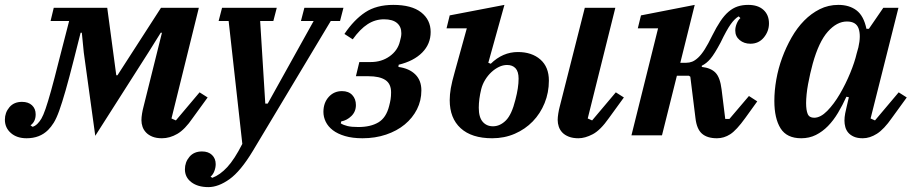

<svg xmlns="http://www.w3.org/2000/svg" viewBox="-47 -554 3738 786"><path d="M62 12Q22 12 -2.5 -9.5Q-27 -31 -27 -64Q-27 -93 -8.5 -115Q10 -137 43 -137Q69 -137 84 -123Q99 -109 99 -86Q99 -56 78 -41L86 -35Q96 -37 107 -48Q115 -56 122.5 -68.5Q130 -81 139.5 -108.5Q149 -136 162 -182.5Q175 -229 194 -305L236 -468H160L173 -522H392L429 -246H434L612 -522H767L655 -69L673 -61L770 -176L803 -155L742 -71Q710 -24 679 -6Q648 12 616 12Q593 12 577 5.5Q561 -1 551 -11.5Q541 -22 536.5 -35Q532 -48 532 -62Q532 -74 534.5 -89Q537 -104 540 -115L616 -420H611L561 -340L343 2L296 -339L288 -420H283L256 -313Q236 -234 221.5 -183.5Q207 -133 195.5 -101Q184 -69 173 -51.5Q162 -34 150 -22Q116 12 62 12Z M806 212Q763 212 736.5 192Q710 172 710 139Q710 110 728.5 88Q747 66 780 66Q806 66 821 80.5Q836 95 836 118Q836 132 830.5 146.5Q825 161 815 169L822 174Q854 162 883.5 130Q913 98 945 35L889 -468H848L862 -522H1086L1072 -468H1018L1039 -130H1049L1237 -468H1185L1199 -522H1359L1345 -468H1307L988 64Q938 147 892.5 179.5Q847 212 806 212Z M1437 12Q1396 12 1365.5 3Q1335 -6 1315.5 -21Q1296 -36 1286.5 -55.5Q1277 -75 1277 -96Q1277 -133 1298.5 -157Q1320 -181 1353 -181Q1380 -181 1395 -165Q1410 -149 1410 -124Q1410 -97 1391.5 -79Q1373 -61 1350 -57L1348 -49Q1359 -42 1375.5 -38Q1392 -34 1420 -34Q1470 -34 1502 -53Q1534 -72 1546 -120Q1550 -135 1552 -147.5Q1554 -160 1554 -176Q1554 -211 1530.5 -226.5Q1507 -242 1461 -242H1410L1424 -300H1471Q1515 -300 1548 -323.5Q1581 -347 1590 -384Q1593 -395 1594.5 -402.5Q1596 -410 1596 -418Q1596 -445 1578 -460Q1560 -475 1525 -475Q1489 -475 1458 -455Q1427 -435 1397 -393L1363 -415Q1402 -473 1448 -503.5Q1494 -534 1563 -534Q1638 -534 1677 -503.5Q1716 -473 1716 -423Q1716 -374 1681.5 -339Q1647 -304 1585 -289L1584 -280Q1628 -274 1653 -249.5Q1678 -225 1678 -184Q1678 -142 1660 -106.5Q1642 -71 1610 -44.5Q1578 -18 1533.5 -3Q1489 12 1437 12Z M1968 12Q1884 12 1839 -29Q1794 -70 1794 -144Q1794 -167 1798.5 -193Q1803 -219 1815 -261L1864 -438H1781L1794 -491L2018 -534L1952 -297L1962 -293Q2011 -341 2073 -341Q2130 -341 2165 -310.5Q2200 -280 2200 -224Q2200 -175 2182.5 -132Q2165 -89 2134 -57Q2103 -25 2060.5 -6.5Q2018 12 1968 12ZM2321 12Q2298 12 2281.5 5.5Q2265 -1 2255 -11.5Q2245 -22 2240.5 -35.5Q2236 -49 2236 -63Q2236 -74 2238.5 -89.5Q2241 -105 2244 -116L2347 -522H2472L2359 -69L2377 -61L2474 -176L2507 -155L2446 -71Q2411 -21 2379.5 -4.5Q2348 12 2321 12ZM1971 -37Q2000 -37 2024 -61Q2048 -85 2063 -146Q2076 -195 2076 -232Q2076 -261 2063.5 -274.5Q2051 -288 2029 -288Q2012 -288 1995.5 -280Q1979 -272 1964.5 -258.5Q1950 -245 1939 -227Q1928 -209 1923 -189Q1913 -148 1913 -113Q1913 -74 1929 -55.5Q1945 -37 1971 -37Z M2888 12Q2848 12 2826.5 -7Q2805 -26 2800 -71L2779 -240L2773 -244H2724L2663 0H2538L2647 -438H2564L2577 -491L2797 -534L2738 -297H2762Q2775 -297 2786.5 -301.5Q2798 -306 2811 -318Q2824 -330 2838 -352Q2852 -374 2869 -409Q2886 -443 2902 -467Q2918 -491 2935.5 -506Q2953 -521 2972.5 -527.5Q2992 -534 3016 -534Q3056 -534 3078.5 -513.5Q3101 -493 3101 -458Q3101 -426 3080 -400.5Q3059 -375 3025 -375Q2999 -375 2981 -390Q2963 -405 2963 -429Q2963 -443 2969 -457.5Q2975 -472 2984 -480L2977 -487Q2961 -478 2944.5 -455Q2928 -432 2903 -380Q2878 -333 2861.5 -313.5Q2845 -294 2826 -285V-280Q2863 -276 2882 -256.5Q2901 -237 2907 -188L2922 -67H2939L3019 -161L3053 -139L3004 -71Q2968 -21 2942.5 -4.5Q2917 12 2888 12Z M3233 12Q3174 12 3148.5 -28.5Q3123 -69 3123 -141Q3123 -183 3131 -228.5Q3139 -274 3155 -317.5Q3171 -361 3193.5 -400.5Q3216 -440 3245 -469.5Q3274 -499 3309 -516.5Q3344 -534 3385 -534Q3430 -534 3459.5 -511.5Q3489 -489 3500 -436H3510L3569 -522H3631L3517 -69L3535 -61L3632 -176L3665 -155L3604 -71Q3572 -25 3543 -6.5Q3514 12 3485 12Q3463 12 3448.5 5.5Q3434 -1 3425.5 -11Q3417 -21 3413.5 -34Q3410 -47 3410 -60Q3410 -74 3413 -90Q3416 -106 3419 -117L3428 -156L3418 -158Q3402 -123 3383.5 -92Q3365 -61 3342.5 -38Q3320 -15 3293 -1.5Q3266 12 3233 12ZM3286 -72Q3312 -72 3339.5 -100Q3367 -128 3391 -169Q3415 -210 3433.5 -255Q3452 -300 3460 -335L3467 -360Q3478 -408 3468 -437Q3458 -466 3420 -466Q3379 -466 3342 -424.5Q3305 -383 3280 -293Q3275 -275 3270 -253Q3265 -231 3261 -209.5Q3257 -188 3255 -167.5Q3253 -147 3253 -132Q3253 -103 3259.5 -87.5Q3266 -72 3286 -72Z"/></svg>

Font: IBM Plex Serif SemiBold
Style: Italic
Weight: 600
Italic angle: -14°
Designer: Mike Abbink, Paul van der Laan, Pieter van Rosmalen
Foundry: Bold Monday
Version: Version 2.5